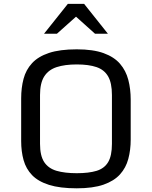

<svg xmlns="http://www.w3.org/2000/svg" viewBox="-20 -975 795 1005"><path d="M381.8 10.7Q293.5 10.7 236.6 -7.3Q179.7 -25.4 147.9 -58.3Q116.2 -91.3 103.5 -136.7Q90.8 -182.1 90.8 -237.3V-459.5Q90.8 -515.6 103.3 -562.5Q115.7 -609.4 147.5 -644Q179.2 -678.7 236.1 -697.8Q293 -716.8 381.8 -716.8Q467.3 -716.8 522.5 -696.8Q577.6 -676.8 608.4 -640.9Q639.2 -605 651.6 -557.1Q664.1 -509.3 664.1 -453.1V-244.1Q664.1 -189.9 651.6 -143.3Q639.2 -96.7 608.2 -62.3Q577.1 -27.8 522 -8.5Q466.8 10.7 381.8 10.7ZM381.8 -68.4Q444.8 -68.4 485.6 -80.8Q526.4 -93.3 546.1 -126.5Q565.9 -159.7 565.9 -222.2V-477.5Q565.9 -540.5 545.9 -575.2Q525.9 -609.9 485.1 -623.8Q444.3 -637.7 381.8 -637.7Q319.8 -637.7 276.9 -623.8Q233.9 -609.9 211.7 -575.2Q189.5 -540.5 189.5 -477.5V-222.2Q189.5 -159.7 211.4 -126.5Q233.4 -93.3 276.4 -80.8Q319.3 -68.4 381.8 -68.4ZM210.4 -798.3 335 -954.6H420.4L544.9 -798.3H477.5L377.9 -887.7L277.8 -798.3Z"/></svg>

Font: Monda
Style: Regular
Weight: 400
Designer: Vernon Adams
Foundry: Vernon Adams
Version: Version 2.100; ttfautohint (v1.8.3)